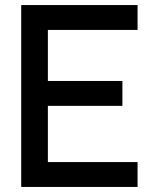

<svg xmlns="http://www.w3.org/2000/svg" viewBox="-20 -740 620 760"><path d="M524.5 0V-98.5H169.5V-321H464.5V-419.5H169.5V-621.5H524.5V-720H64V0Z"/></svg>

Font: Vela Sans SemBd
Style: Regular
Weight: 600
Designer: Principal design: Mikhail Sharanda - project Manrope.
Design modification: Ravid Balaliev
Foundry: Mikhail Sharanda
Version: Version 1.001